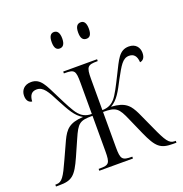

<svg xmlns="http://www.w3.org/2000/svg" viewBox="-132 -858 929 975"><g transform="rotate(-20 332.0 -370.5)"><path d="M409 -652C426 -652 437 -664 437 -696C437 -728 426 -741 409 -741C390 -741 379 -728 379 -696C379 -664 390 -652 409 -652ZM264 -652C281 -652 293 -664 293 -696C293 -728 281 -741 264 -741C247 -741 236 -728 236 -696C236 -664 247 -652 264 -652ZM6 0H24C93 0 113 -18 152 -105L190 -191C222 -264 233 -274 303 -274V-83C303 -18 296 -10 247 -10H240V0H422V-10H420C368 -10 360 -18 360 -83V-274C429 -274 442 -264 473 -191L511 -105C550 -18 571 0 639 0H657V-10H651C621 -10 607 -32 571 -112L529 -204C505 -254 483 -281 407 -285C446 -306 467 -348 495 -402C529 -464 546 -497 581 -497C606 -497 621 -482 623 -447C639 -449 651 -461 651 -488C651 -517 633 -542 596 -542C543 -542 527 -496 492 -427C466 -375 446 -335 428 -314C415 -299 394 -284 360 -284V-453C360 -518 368 -526 420 -526H423V-536H240V-526H246C297 -526 303 -518 303 -453V-284C269 -284 249 -298 235 -314C217 -335 197 -375 171 -427C136 -496 120 -542 68 -542C30 -542 11 -517 11 -488C11 -461 24 -449 40 -447C42 -482 56 -497 82 -497C117 -497 135 -465 167 -402C196 -348 217 -306 256 -285C180 -281 158 -254 134 -204L92 -112C56 -32 42 -10 12 -10H6Z"/></g></svg>

Font: Noto Serif Display ExtraCondensed Light
Style: Regular
Weight: 300
Width: 2
Designer: Monotype Design Team
Foundry: Monotype Imaging Inc.
Version: Version 2.009